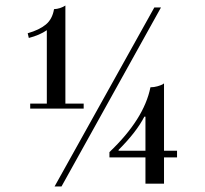

<svg xmlns="http://www.w3.org/2000/svg" viewBox="-20 -683 739 693"><path d="M177 -10 537 -656H561L202 -10ZM149 -309V-574Q123 -556 84 -546L80 -563Q122 -575 145.5 -594.5Q169 -614 175 -650Q197 -651 216 -663V-309H282V-291H89V-309ZM375 -115V-134Q500 -253 523 -368Q536 -368 548 -371.5Q560 -375 566 -378L572 -382V-139H619V-115H572V-20H505V-115ZM408 -142V-139H505V-262H501Q473 -207 408 -142Z"/></svg>

Font: Elsie Swash Caps
Style: Regular
Weight: 400
Designer: Alejandro Inler
Foundry: Alejandro Inler
Version: 1.001